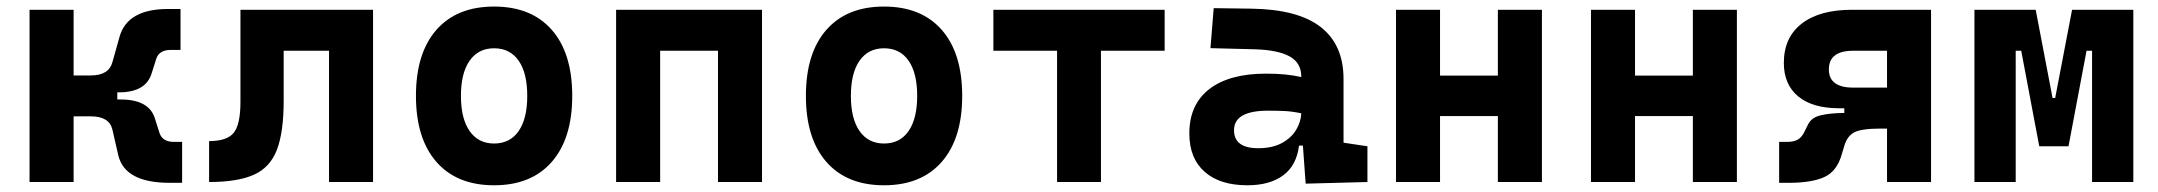

<svg xmlns="http://www.w3.org/2000/svg" viewBox="-20 -547 6485 577"><path d="M68.8 0V-517.6H201.2V-320.3H253.4Q307.1 -320.3 317.9 -360.4L339.4 -437Q363.3 -520 484.9 -520H522.5V-397H493.2Q458.5 -397 449.7 -370.6L436.5 -329.1Q419.9 -269.5 337.9 -269.5H332.5V-248H342.8Q429.7 -248 446.3 -188.5L459.5 -147Q468.3 -120.6 502.9 -120.6H527.3V2.4H489.7Q355 2.4 335.4 -80.6L317.9 -157.2Q308.6 -197.3 253.4 -197.3H201.2V0Z M608.4 0V-123Q662.6 -123 682.6 -148.2Q702.6 -173.3 702.6 -241.2V-517.6H1101.1V0H968.8V-394.5H832.5V-244.6Q832.5 -150.4 812.3 -97.2Q792 -43.9 743.2 -22Q694.3 0 608.4 0Z M1464.8 9.8Q1353 9.8 1291.5 -60.5Q1230 -130.9 1230 -258.8Q1230 -387.2 1291.5 -457.3Q1353 -527.3 1464.8 -527.3Q1576.7 -527.3 1638.2 -457.3Q1699.7 -387.2 1699.7 -258.8Q1699.7 -130.9 1638.2 -60.5Q1576.7 9.8 1464.8 9.8ZM1464.8 -115.7Q1512.7 -115.7 1538.6 -153.1Q1564.5 -190.4 1564.5 -258.8Q1564.5 -327.6 1538.6 -364.7Q1512.7 -401.9 1464.8 -401.9Q1417.5 -401.9 1391.4 -364.7Q1365.2 -327.6 1365.2 -258.8Q1365.2 -190.4 1391.4 -153.1Q1417.5 -115.7 1464.8 -115.7Z M2137.7 0V-394.5H1963.9V0H1831.5V-517.6H2270V0Z M2636.7 9.8Q2524.9 9.8 2463.4 -60.5Q2401.9 -130.9 2401.9 -258.8Q2401.9 -387.2 2463.4 -457.3Q2524.9 -527.3 2636.7 -527.3Q2748.5 -527.3 2810.1 -457.3Q2871.6 -387.2 2871.6 -258.8Q2871.6 -130.9 2810.1 -60.5Q2748.5 9.8 2636.7 9.8ZM2636.7 -115.7Q2684.6 -115.7 2710.4 -153.1Q2736.3 -190.4 2736.3 -258.8Q2736.3 -327.6 2710.4 -364.7Q2684.6 -401.9 2636.7 -401.9Q2589.4 -401.9 2563.2 -364.7Q2537.1 -327.6 2537.1 -258.8Q2537.1 -190.4 2563.2 -153.1Q2589.4 -115.7 2636.7 -115.7Z M3156.7 0V-394.5H2965.3V-517.6H3480V-394.5H3288.6V0Z M3903.8 4.9 3895.5 -109.4H3883.8Q3876.5 -49.8 3836.2 -20Q3795.9 9.8 3728.5 9.8Q3646 9.8 3600.1 -30.8Q3554.2 -71.3 3554.2 -146Q3554.2 -232.9 3614.3 -279.3Q3674.3 -325.7 3784.7 -325.7Q3816.9 -325.7 3842 -323.2Q3867.2 -320.8 3890.6 -315.4V-316.9Q3890.6 -358.4 3855.2 -377.7Q3819.8 -397 3750 -398.9L3617.7 -402.3L3627.4 -522.5L3740.2 -521Q3880.9 -519 3949.2 -465.6Q4017.6 -412.1 4017.6 -309.6V-118.2L4089.4 -107.4V0ZM3890.6 -206.5Q3862.3 -212.4 3839.4 -213.4Q3816.4 -214.4 3791 -214.4Q3688.5 -214.4 3688.5 -155.8Q3688.5 -101.6 3761.2 -101.6Q3803.2 -101.6 3831.8 -116.9Q3860.4 -132.3 3875 -156.5Q3889.6 -180.7 3890.6 -206.5Z M4481.4 0V-198.2H4307.6V0H4175.3V-517.6H4307.6V-319.8H4481.4V-517.6H4613.8V0Z M5067.4 0V-198.2H4893.6V0H4761.2V-517.6H4893.6V-319.8H5067.4V-517.6H5199.7V0Z M5506.3 -221.7Q5427.2 -221.7 5384 -257.3Q5340.8 -293 5340.8 -357.9Q5340.8 -434.1 5394.3 -475.8Q5447.8 -517.6 5545.4 -517.6H5783.2V0H5650.9V-160.6H5631.8Q5573.2 -160.6 5551.8 -148.9Q5530.3 -137.2 5522 -106.9L5515.1 -84Q5501 -32.7 5462.9 -15.1Q5424.8 2.4 5356 2.4H5326.7V-120.6H5351.1Q5371.1 -120.6 5383.5 -127.9Q5396 -135.3 5404.3 -154.3L5412.6 -170.9Q5422.4 -193.8 5452.4 -200.7Q5482.4 -207.5 5522.5 -207.5V-221.7ZM5650.9 -283.7V-394.5H5549.3Q5476.1 -394.5 5476.1 -338.4Q5476.1 -283.7 5549.3 -283.7Z M5913.6 0V-517.6H6097.7L6148.4 -252.4H6156.2L6207 -517.6H6391.1V0H6267.1V-394.5H6250.5L6196.3 -107.4H6108.4L6054.2 -394.5H6037.6V0Z"/></svg>

Font: Cascadia Code NF
Style: Bold
Weight: 700
Monospace: yes
Designer: Aaron Bell
Foundry: Saja Typeworks
Version: Version 2404.023; ttfautohint (v1.8.4)